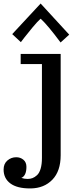

<svg xmlns="http://www.w3.org/2000/svg" viewBox="-90 -826 435 1076"><path d="M0 0ZM78.1 230Q5.9 230 -32 201.9Q-69.8 173.8 -69.8 124Q-69.8 91.8 -48.6 73.5Q-27.3 55.2 1 55.2Q24.4 55.2 41.3 69.3Q58.1 83.5 58.1 108.9Q58.1 158.7 29.8 170.9Q45.9 176.8 64.9 176.8Q79.6 176.8 92 172.1Q104.5 167.5 117.4 155.8Q130.4 144 137.7 119.4Q145 94.7 145 59.1V-466.8H25.9V-523.9H250V43.9Q250 132.8 203.6 180.9Q157.2 229 82 230ZM137.7 -721.2Q120.6 -706.1 93 -673.1Q65.4 -640.1 45.9 -614.7L26.9 -589.8L-21.5 -634.8L137.7 -806.2L297.9 -631.8L249.5 -587.9Q175.8 -687 137.7 -721.2Z"/></svg>

Font: Trocchi
Style: Regular
Weight: 400
Designer: vernon adams
Version: Version 1.0; ttfautohint (v0.8) -l 6 -r 50 -G 100